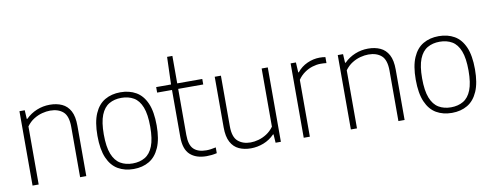

<svg xmlns="http://www.w3.org/2000/svg" viewBox="-62 -1053 3523 1374"><g transform="rotate(-10 1699.0 -365.5)"><path d="M83 0V-540.5H121.5L125 -477H129.5Q164 -511.5 209.2 -530Q254.5 -548.5 304 -548.5Q354 -548.5 392.2 -531Q430.5 -513.5 452 -473.8Q473.5 -434 473.5 -366.5V0H428.5V-365.5Q428.5 -444.5 393.5 -475.5Q358.5 -506.5 299 -506.5Q272 -506.5 241 -498.5Q210 -490.5 180.2 -472Q150.5 -453.5 127.5 -422V0Z M817 9Q752.5 9 704 -19.2Q655.5 -47.5 628.8 -109Q602 -170.5 602 -270Q602 -369 628.8 -430.5Q655.5 -492 704 -520.2Q752.5 -548.5 817 -548.5Q882 -548.5 930.5 -520.5Q979 -492.5 1005.8 -431.2Q1032.5 -370 1032.5 -270Q1032.5 -171.5 1005.5 -109.8Q978.5 -48 930.2 -19.5Q882 9 817 9ZM817 -31.5Q868.5 -31.5 906.5 -53.8Q944.5 -76 965 -128Q985.5 -180 985.5 -269Q985.5 -359 965 -411.2Q944.5 -463.5 906.5 -485.8Q868.5 -508 817 -508Q766 -508 728 -486Q690 -464 669.2 -412.2Q648.5 -360.5 648.5 -271.5Q648.5 -181.5 669.2 -129Q690 -76.5 728 -54Q766 -31.5 817 -31.5Z M1346.5 9Q1270.5 9 1227.5 -30.5Q1184.5 -70 1184.5 -158.5V-540.5L1191 -740H1229.5V-166Q1229.5 -92.5 1260.8 -62.5Q1292 -32.5 1352 -32.5Q1368 -32.5 1384.8 -34.8Q1401.5 -37 1421.5 -41.5V0.5Q1402 5 1383.8 7Q1365.5 9 1346.5 9ZM1076.5 -500.5V-540.5H1411.5V-500.5Z M1669 9Q1620.5 9 1582.8 -8.2Q1545 -25.5 1523.5 -65.5Q1502 -105.5 1502 -172.5V-540.5H1547V-173Q1547 -94.5 1582.5 -63.8Q1618 -33 1674 -33Q1701.5 -33 1732.2 -41.5Q1763 -50 1791.8 -68.5Q1820.5 -87 1843 -117.5V-540.5H1887.5V0H1849L1845 -61.5H1841Q1806.5 -26 1761.5 -8.5Q1716.5 9 1669 9Z M2053.5 0V-540.5H2092L2096 -467.5H2100Q2130 -505 2174.2 -525Q2218.5 -545 2264.5 -545Q2276.5 -545 2286.5 -544.2Q2296.5 -543.5 2306.5 -541.5V-498Q2296 -499.5 2285.8 -500Q2275.5 -500.5 2263 -500.5Q2235 -500.5 2204.2 -491Q2173.5 -481.5 2145.8 -462Q2118 -442.5 2098 -413V0Z M2396 0V-540.5H2434.5L2438 -477H2442.5Q2477 -511.5 2522.2 -530Q2567.5 -548.5 2617 -548.5Q2667 -548.5 2705.2 -531Q2743.5 -513.5 2765 -473.8Q2786.5 -434 2786.5 -366.5V0H2741.5V-365.5Q2741.5 -444.5 2706.5 -475.5Q2671.5 -506.5 2612 -506.5Q2585 -506.5 2554 -498.5Q2523 -490.5 2493.2 -472Q2463.5 -453.5 2440.5 -422V0Z M3130 9Q3065.5 9 3017 -19.2Q2968.5 -47.5 2941.8 -109Q2915 -170.5 2915 -270Q2915 -369 2941.8 -430.5Q2968.5 -492 3017 -520.2Q3065.5 -548.5 3130 -548.5Q3195 -548.5 3243.5 -520.5Q3292 -492.5 3318.8 -431.2Q3345.5 -370 3345.5 -270Q3345.5 -171.5 3318.5 -109.8Q3291.5 -48 3243.2 -19.5Q3195 9 3130 9ZM3130 -31.5Q3181.5 -31.5 3219.5 -53.8Q3257.5 -76 3278 -128Q3298.5 -180 3298.5 -269Q3298.5 -359 3278 -411.2Q3257.5 -463.5 3219.5 -485.8Q3181.5 -508 3130 -508Q3079 -508 3041 -486Q3003 -464 2982.2 -412.2Q2961.5 -360.5 2961.5 -271.5Q2961.5 -181.5 2982.2 -129Q3003 -76.5 3041 -54Q3079 -31.5 3130 -31.5Z"/></g></svg>

Font: Encode Sans Condensed Thin ExtraLight
Style: Regular
Weight: 250
Version: Version 3.002